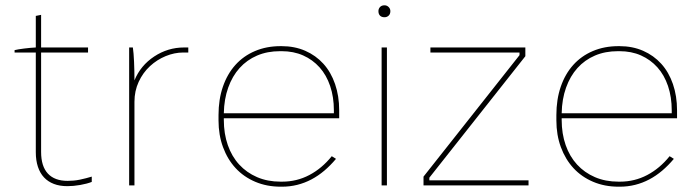

<svg xmlns="http://www.w3.org/2000/svg" viewBox="-20 -699 2638 724"><path d="M234 3Q257 3 282.5 -1.5Q308 -6 326 -13V-33Q316 -30 304.5 -27Q293 -24 281 -21.5Q269 -19 257 -18Q245 -17 235 -17Q186 -17 160.5 -44.5Q135 -72 135 -126V-501H312V-520H135V-643L115 -639V-520Q95 -519 71 -516Q47 -513 35 -510V-501H115V-125Q115 -94 123 -70Q131 -46 146 -30Q161 -14 183 -5.5Q205 3 234 3Z M467 0H487V-315Q487 -356 503 -390.5Q519 -425 545.5 -449.5Q572 -474 605 -487.5Q638 -501 671 -501Q673 -501 680.5 -501Q688 -501 690 -501V-520H674Q613 -520 561.5 -486Q510 -452 487 -396Q487 -432 485.5 -466Q484 -500 481 -520H467Z M1039 5H1043Q1073 5 1101 -2Q1129 -9 1154.5 -22.5Q1180 -36 1203 -55.5Q1226 -75 1247 -100L1231 -110Q1194 -64 1146.5 -39Q1099 -14 1044 -14H1038Q989 -14 949.5 -31Q910 -48 882 -78.5Q854 -109 839 -152Q824 -195 824 -247V-253H1259V-283Q1259 -337 1243.5 -382Q1228 -427 1199.5 -458.5Q1171 -490 1131 -507.5Q1091 -525 1042 -525H1038Q985 -525 941.5 -506.5Q898 -488 867.5 -454Q837 -420 820.5 -372Q804 -324 804 -265V-245Q804 -190 821 -144Q838 -98 868.5 -65Q899 -32 942.5 -13.5Q986 5 1039 5ZM824 -272Q825 -325 840.5 -368.5Q856 -412 883.5 -442.5Q911 -473 949.5 -489.5Q988 -506 1036 -506H1042Q1087 -506 1123 -490Q1159 -474 1185 -445Q1211 -416 1225 -374.5Q1239 -333 1239 -283V-272Z M1419 0H1439V-520H1419ZM1430 -634Q1439 -634 1445.5 -640Q1452 -646 1452 -657Q1452 -666 1445.5 -672.5Q1439 -679 1430 -679Q1419 -679 1413 -672.5Q1407 -666 1407 -657Q1407 -646 1413 -640Q1419 -634 1430 -634Z M1577 0H1973V-19H1599V-29L1961 -487V-520H1603V-501H1939V-491L1577 -33Z M2313 5H2317Q2347 5 2375 -2Q2403 -9 2428.5 -22.5Q2454 -36 2477 -55.5Q2500 -75 2521 -100L2505 -110Q2468 -64 2420.5 -39Q2373 -14 2318 -14H2312Q2263 -14 2223.5 -31Q2184 -48 2156 -78.5Q2128 -109 2113 -152Q2098 -195 2098 -247V-253H2533V-283Q2533 -337 2517.5 -382Q2502 -427 2473.5 -458.5Q2445 -490 2405 -507.5Q2365 -525 2316 -525H2312Q2259 -525 2215.5 -506.5Q2172 -488 2141.5 -454Q2111 -420 2094.5 -372Q2078 -324 2078 -265V-245Q2078 -190 2095 -144Q2112 -98 2142.5 -65Q2173 -32 2216.5 -13.5Q2260 5 2313 5ZM2098 -272Q2099 -325 2114.5 -368.5Q2130 -412 2157.5 -442.5Q2185 -473 2223.5 -489.5Q2262 -506 2310 -506H2316Q2361 -506 2397 -490Q2433 -474 2459 -445Q2485 -416 2499 -374.5Q2513 -333 2513 -283V-272Z"/></svg>

Font: Fixel Variable
Style: Regular
Weight: 100
Width: 3
Designer: AlfaBravo + MacPaw
Foundry: Kyrylo Tkachov, Marchela Mozhyna, Serhii Makarenko, Maria Weinstein, Zakhar Kryvoshyya
Version: Version 1.211